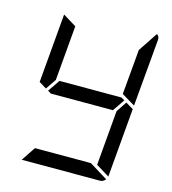

<svg xmlns="http://www.w3.org/2000/svg" viewBox="-139 -1107 1094 1220"><g transform="rotate(15 408.0 -497.0)"><path d="M149 -477 100 -507 139 -959V-961L227 -907L196 -546ZM650 -533 596 -454H188L166 -467L220 -546H628ZM666 -523 716 -493 677 -41V-39L589 -93L620 -454ZM548 -93 668 -19Q654 0 632 0H118L180 -93ZM741 -994Q759 -983 757 -959L718 -517L630 -570L656 -866Z"/></g></svg>

Font: DSEG7 Modern
Style: Italic
Weight: 400
Italic angle: -5°
Designer: Keshikan(Twitter:@keshinomi_88pro)
Version: Version 0.46